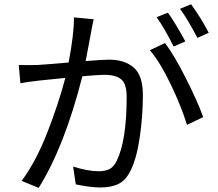

<svg xmlns="http://www.w3.org/2000/svg" viewBox="-20 -866 1040 914"><path d="M973.6 -710 919.9 -685.5Q872.1 -776.4 836.9 -824.2L889.6 -845.7Q940.4 -775.4 973.6 -710ZM862.3 -668.9 806.6 -644.5Q765.6 -727.5 725.6 -784.2L779.3 -805.7Q816.4 -753.9 862.3 -668.9ZM332 -783.2 425.8 -774.4Q416 -728.5 414.1 -714.8Q412.1 -704.1 402.8 -654.8Q393.6 -605.5 387.7 -575.2Q467.8 -582 499 -582Q573.2 -582 616.7 -544.4Q660.2 -506.8 660.2 -413.1Q660.2 -314.5 645.5 -213.9Q630.9 -113.3 602.5 -55.7Q580.1 -8.8 545.4 8.8Q510.7 26.4 458 26.4Q410.2 26.4 340.8 11.7L328.1 -73.2Q397.5 -50.8 450.2 -50.8Q480.5 -50.8 501 -61Q521.5 -71.3 536.1 -101.6Q583 -198.2 583 -404.3Q583 -466.8 557.1 -488.3Q531.2 -509.8 477.5 -509.8Q447.3 -509.8 372.1 -502.9Q287.1 -168 164.1 28.3L83 -4.9Q150.4 -95.7 204.1 -232.4Q257.8 -369.1 291 -495.1Q219.7 -488.3 166 -482.4Q105.5 -475.6 77.1 -469.7L69.3 -556.6Q112.3 -555.7 157.2 -556.6Q167 -556.6 306.6 -568.4Q333 -707 332 -783.2ZM693.4 -627 765.6 -661.1Q808.6 -604.5 864.3 -494.6Q919.9 -384.8 947.3 -308.6L870.1 -271.5Q844.7 -355.5 793.5 -462.9Q742.2 -570.3 693.4 -627Z"/></svg>

Font: Gen Shin Gothic Regular
Style: Regular
Weight: 400
Designer: [Source Han Sans]
Ryoko NISHIZUKA  (kana & ideographs); Paul D. Hunt (Latin, Greek & Cyrillic); Wenlong ZHANG  (bopomofo
Version: Version 1.002.20150607